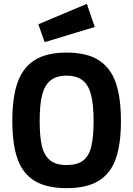

<svg xmlns="http://www.w3.org/2000/svg" viewBox="-20 -965 692 997"><path d="M44 -337Q44 -460 71.5 -537.5Q99 -615 161 -653.5Q223 -692 326 -692Q429 -692 491 -653.5Q553 -615 580.5 -537.5Q608 -460 608 -337Q608 -217 581.5 -141Q555 -65 493 -26.5Q431 12 326 12Q223 12 161 -25Q99 -62 71.5 -138.5Q44 -215 44 -337ZM466 -337Q466 -422 453 -472.5Q440 -523 409.5 -547.5Q379 -572 326 -572Q273 -572 242.5 -547.5Q212 -523 199 -472.5Q186 -422 186 -337Q186 -258 197 -209Q208 -160 238.5 -134Q269 -108 326 -108Q380 -108 410.5 -130.5Q441 -153 453.5 -202.5Q466 -252 466 -337ZM179 -839 431 -945 472 -825 212 -746Z"/></svg>

Font: Cairo
Style: Bold
Weight: 700
Designer: Mohamed Gaber
Foundry: Kief Type Foundry
Version: Version 2.100